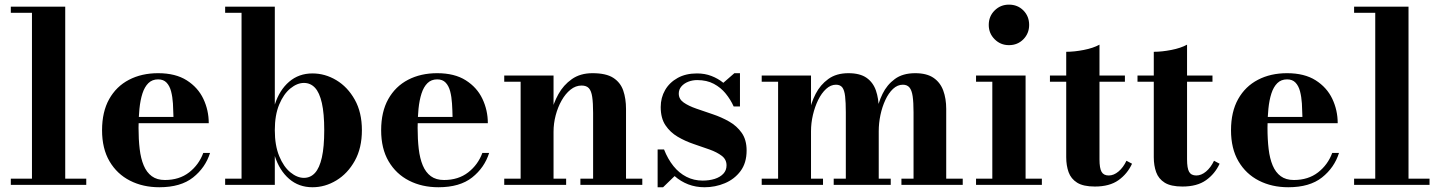

<svg xmlns="http://www.w3.org/2000/svg" viewBox="-20 -778 6062 808"><path d="M254.5 -750V-26H343V0H25.5V-26H114.5V-724H25.5V-750Z M650.5 10Q581.5 10 527 -17.8Q472.5 -45.5 441 -99Q409.5 -152.5 409.5 -230Q409.5 -307.5 439.5 -361Q469.5 -414.5 522.8 -442.2Q576 -470 645.5 -470Q718.5 -470 765.8 -440Q813 -410 835.8 -362Q858.5 -314 858.5 -259.5H476V-286H710Q709.5 -314.5 707.8 -342.5Q706 -370.5 700 -393.5Q694 -416.5 681 -430.2Q668 -444 645.5 -444Q620.5 -444 604.5 -428.2Q588.5 -412.5 579.5 -384.8Q570.5 -357 566.8 -320Q563 -283 563 -240Q563 -191.5 567.8 -151.2Q572.5 -111 584.8 -81.8Q597 -52.5 618.8 -36.5Q640.5 -20.5 674 -20.5Q734.5 -20.5 775.8 -52.5Q817 -84.5 835.5 -134.5H864Q844.5 -72.5 792.5 -31.2Q740.5 10 650.5 10Z M1295 10Q1237.5 10 1196.8 -25.2Q1156 -60.5 1136.5 -121.5V0H927.5V-26H996.5V-724H927.5V-750H1136.5V-338Q1156 -399 1196.8 -434Q1237.5 -469 1295 -469Q1348 -469 1395.5 -440.5Q1443 -412 1473 -358.5Q1503 -305 1503 -230Q1503 -155 1473 -101.2Q1443 -47.5 1395.5 -18.8Q1348 10 1295 10ZM1259 -29.5Q1286.5 -29.5 1305.5 -50.2Q1324.5 -71 1334.5 -115.2Q1344.5 -159.5 1344.5 -230Q1344.5 -300.5 1334.5 -344.5Q1324.5 -388.5 1305.5 -408.8Q1286.5 -429 1259 -429Q1230.5 -429 1202 -405.8Q1173.5 -382.5 1155 -338.2Q1136.5 -294 1136.5 -230Q1136.5 -166 1155 -121Q1173.5 -76 1202 -52.8Q1230.5 -29.5 1259 -29.5Z M1825 10Q1756 10 1701.5 -17.8Q1647 -45.5 1615.5 -99Q1584 -152.5 1584 -230Q1584 -307.5 1614 -361Q1644 -414.5 1697.2 -442.2Q1750.5 -470 1820 -470Q1893 -470 1940.2 -440Q1987.5 -410 2010.2 -362Q2033 -314 2033 -259.5H1650.5V-286H1884.5Q1884 -314.5 1882.2 -342.5Q1880.5 -370.5 1874.5 -393.5Q1868.5 -416.5 1855.5 -430.2Q1842.5 -444 1820 -444Q1795 -444 1779 -428.2Q1763 -412.5 1754 -384.8Q1745 -357 1741.2 -320Q1737.5 -283 1737.5 -240Q1737.5 -191.5 1742.2 -151.2Q1747 -111 1759.2 -81.8Q1771.5 -52.5 1793.2 -36.5Q1815 -20.5 1848.5 -20.5Q1909 -20.5 1950.2 -52.5Q1991.5 -84.5 2010 -134.5H2038.5Q2019 -72.5 1967 -31.2Q1915 10 1825 10Z M2309.5 -460V-26H2362.5V0H2102V-26H2171V-434H2102V-460ZM2614.5 -319.5V-26H2683V0H2422.5V-26H2476V-303Q2476 -345 2472.2 -370.2Q2468.5 -395.5 2458.2 -406.8Q2448 -418 2427.5 -418Q2402.5 -418 2381 -400.8Q2359.5 -383.5 2343.5 -355.2Q2327.5 -327 2318.5 -292.8Q2309.5 -258.5 2309.5 -223.5L2289.5 -223Q2289.5 -258 2299 -300.5Q2308.5 -343 2329.8 -381.5Q2351 -420 2386.5 -445Q2422 -470 2473.5 -470Q2530.5 -470 2560.8 -450.5Q2591 -431 2602.8 -397Q2614.5 -363 2614.5 -319.5Z M2747.5 10V-149H2774.5Q2790.5 -108.5 2814.2 -79Q2838 -49.5 2869 -33.8Q2900 -18 2937 -18Q2965 -18 2987.8 -25.2Q3010.5 -32.5 3024 -46.8Q3037.5 -61 3037.5 -82Q3037.5 -107 3017.5 -122.2Q2997.5 -137.5 2966 -148.8Q2934.5 -160 2899 -172Q2863.5 -184 2832 -202.5Q2800.5 -221 2780.5 -250.8Q2760.5 -280.5 2760.5 -327.5Q2760.5 -367 2779 -399Q2797.5 -431 2831.8 -450Q2866 -469 2913 -469Q2946.5 -469 2974.2 -458.2Q3002 -447.5 3024 -429.5L3070.5 -470H3094V-330H3067.5Q3054.5 -359 3034 -384.2Q3013.5 -409.5 2984 -425.2Q2954.5 -441 2914 -441Q2894 -441 2876.2 -434Q2858.5 -427 2847.5 -414.2Q2836.5 -401.5 2836.5 -384Q2836.5 -361 2857.2 -346.5Q2878 -332 2910.5 -320.8Q2943 -309.5 2979.5 -297.2Q3016 -285 3048.5 -266.5Q3081 -248 3101.5 -218.8Q3122 -189.5 3122 -144.5Q3122 -92.5 3096.5 -58.2Q3071 -24 3030.5 -7Q2990 10 2945 10Q2908 10 2876.2 -2.2Q2844.5 -14.5 2819 -37L2770.5 10Z M3393 -460V-26H3443.5V0H3185.5V-26H3254.5V-434H3185.5V-460ZM3678 -319.5V-26H3728.5V0H3488.5V-26H3539.5V-305Q3539.5 -347 3536.5 -372.8Q3533.5 -398.5 3524.8 -410Q3516 -421.5 3498 -421.5Q3476 -421.5 3456.8 -404Q3437.5 -386.5 3423.2 -357.5Q3409 -328.5 3401 -294.2Q3393 -260 3393 -226L3376.5 -225.5Q3376.5 -260.5 3384.8 -302.8Q3393 -345 3412.5 -383Q3432 -421 3465.8 -445.5Q3499.5 -470 3550.5 -470Q3599 -470 3626.8 -450.5Q3654.5 -431 3666.2 -397Q3678 -363 3678 -319.5ZM3962 -319.5V-26H4031.5V0H3773.5V-26H3824.5V-305Q3824.5 -347 3820.8 -372.8Q3817 -398.5 3807.2 -410Q3797.5 -421.5 3779.5 -421.5Q3757 -421.5 3738.2 -404Q3719.5 -386.5 3706 -357.5Q3692.5 -328.5 3685.2 -294.2Q3678 -260 3678 -226L3661 -225.5Q3661 -260.5 3668.2 -302.8Q3675.5 -345 3694 -383Q3712.5 -421 3745.8 -445.5Q3779 -470 3831.5 -470Q3880 -470 3908.5 -450.5Q3937 -431 3949.5 -397Q3962 -363 3962 -319.5Z M4226 -588Q4190.5 -588 4165.8 -612.8Q4141 -637.5 4141 -673Q4141 -709.5 4165.8 -734Q4190.5 -758.5 4226 -758.5Q4262.5 -758.5 4286.8 -734Q4311 -709.5 4311 -673Q4311 -637.5 4286.8 -612.8Q4262.5 -588 4226 -588ZM4296 -460V-26H4364.5V0H4087.5V-26H4156V-434H4087.5V-460Z M4587.5 7Q4539 7 4513 -9.2Q4487 -25.5 4477 -53.5Q4467 -81.5 4467 -116.5V-560Q4501 -560 4540.8 -567.8Q4580.5 -575.5 4607 -590V-107.5Q4607 -70 4615.8 -54.8Q4624.5 -39.5 4646 -39.5Q4667 -39.5 4687 -56.2Q4707 -73 4720.5 -101.5L4744 -89Q4724.5 -46.5 4687 -19.8Q4649.5 7 4587.5 7ZM4398.5 -434V-460H4714V-434Z M4956 7Q4907.5 7 4881.5 -9.2Q4855.5 -25.5 4845.5 -53.5Q4835.5 -81.5 4835.5 -116.5V-560Q4869.5 -560 4909.2 -567.8Q4949 -575.5 4975.5 -590V-107.5Q4975.5 -70 4984.2 -54.8Q4993 -39.5 5014.5 -39.5Q5035.5 -39.5 5055.5 -56.2Q5075.5 -73 5089 -101.5L5112.5 -89Q5093 -46.5 5055.5 -19.8Q5018 7 4956 7ZM4767 -434V-460H5082.5V-434Z M5401.5 10Q5332.5 10 5278 -17.8Q5223.5 -45.5 5192 -99Q5160.5 -152.5 5160.5 -230Q5160.5 -307.5 5190.5 -361Q5220.5 -414.5 5273.8 -442.2Q5327 -470 5396.5 -470Q5469.5 -470 5516.8 -440Q5564 -410 5586.8 -362Q5609.5 -314 5609.5 -259.5H5227V-286H5461Q5460.5 -314.5 5458.8 -342.5Q5457 -370.5 5451 -393.5Q5445 -416.5 5432 -430.2Q5419 -444 5396.5 -444Q5371.5 -444 5355.5 -428.2Q5339.5 -412.5 5330.5 -384.8Q5321.5 -357 5317.8 -320Q5314 -283 5314 -240Q5314 -191.5 5318.8 -151.2Q5323.5 -111 5335.8 -81.8Q5348 -52.5 5369.8 -36.5Q5391.5 -20.5 5425 -20.5Q5485.5 -20.5 5526.8 -52.5Q5568 -84.5 5586.5 -134.5H5615Q5595.5 -72.5 5543.5 -31.2Q5491.5 10 5401.5 10Z M5907.5 -750V-26H5996V0H5678.5V-26H5767.5V-724H5678.5V-750Z"/></svg>

Font: Bodoni Moda 9pt
Style: Bold
Weight: 700
Designer: Owen Earl
Foundry: indestructible type
Version: Version 2.005